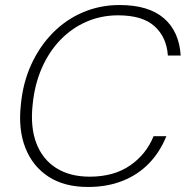

<svg xmlns="http://www.w3.org/2000/svg" viewBox="-20 -732 741 764"><path d="M330 12Q236 12 173 -29Q110 -70 81 -143.5Q52 -217 63 -315Q71 -402 104 -474.5Q137 -547 189.5 -600.5Q242 -654 310 -683Q378 -712 456 -712Q571 -712 632 -659.5Q693 -607 699 -511H648Q643 -584 595 -627.5Q547 -671 450 -671Q383 -671 325 -646Q267 -621 221.5 -574.5Q176 -528 147 -462.5Q118 -397 110 -317Q100 -227 124.5 -162.5Q149 -98 203.5 -63.5Q258 -29 337 -29Q433 -29 497.5 -73.5Q562 -118 591 -190H642Q616 -126 572 -81Q528 -36 467 -12Q406 12 330 12Z"/></svg>

Font: DM Sans 18pt ExtraLight
Style: Italic
Weight: 250
Italic angle: -10°
Designer: Colophon Foundry, Jonny Pinhorn
Foundry: Colophon Foundry
Version: Version 4.004;gftools[0.9.30]